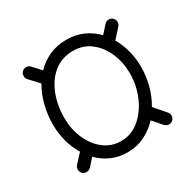

<svg xmlns="http://www.w3.org/2000/svg" viewBox="-123 -649 813 802"><g transform="rotate(-30 283.0 -248.0)"><path d="M502 -1.5Q493.7 5.9 482.2 4.9Q470.7 3.9 463.4 -4.4L425.3 -48.3Q397 -17.6 359.4 1Q321.8 19.5 275.9 19.5Q233.9 19.5 199.2 3.9Q164.6 -11.7 138.2 -38.6L106.4 -3.4Q99.1 4.4 87.4 5.1Q75.7 5.9 67.4 -2Q59.6 -9.3 59.1 -20.8Q58.6 -32.2 65.9 -40.5L104.5 -82.5Q63 -151.4 63 -237.3Q63 -282.2 74 -326.9Q85 -371.6 107.4 -409.7L65.4 -455.1Q58.1 -463.4 58.6 -474.9Q59.1 -486.3 66.9 -493.7Q75.2 -501.5 86.7 -501Q98.1 -500.5 105.5 -492.2L141.1 -453.6Q168.5 -482.4 205.3 -499.3Q242.2 -516.1 289.1 -516.1Q334 -516.1 369.6 -499.5Q405.3 -482.9 431.6 -455.6L463.9 -491.7Q471.2 -500 482.7 -500.7Q494.1 -501.5 502.4 -494.1Q510.7 -486.8 511.5 -475.3Q512.2 -463.9 504.9 -455.6L464.4 -410.6Q483.4 -377.4 493.2 -339.1Q502.9 -300.8 502.9 -262.7Q502.9 -219.2 491.5 -175.3Q480 -131.3 458 -93.8L504.9 -39.6Q512.2 -31.2 511.2 -20Q510.3 -8.8 502 -1.5ZM289.1 -461.9Q234.9 -461.9 196.5 -430.9Q158.2 -399.9 138.2 -348.6Q118.2 -297.4 118.2 -237.3Q118.2 -181.2 138.7 -135.3Q159.2 -89.4 194.8 -62Q230.5 -34.7 275.9 -34.7Q326.2 -34.7 365 -67.1Q403.8 -99.6 426.3 -151.6Q448.7 -203.6 448.7 -262.7Q448.7 -314.9 429.2 -360.4Q409.7 -405.8 374 -433.8Q338.4 -461.9 289.1 -461.9Z"/></g></svg>

Font: Mikhak-DS2-FD Light
Style: Regular
Weight: 300
Designer: Amin Abedi
Version: Version 3.2